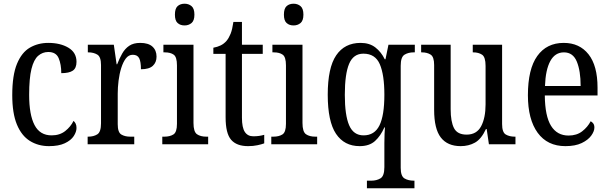

<svg xmlns="http://www.w3.org/2000/svg" viewBox="-20 -777 3279 1034"><path d="M244 10Q186 10 141 -18Q96 -46 71 -106.5Q46 -167 46 -265Q46 -372 71.5 -433.5Q97 -495 141 -520.5Q185 -546 240 -546Q305 -546 348.5 -520Q392 -494 392 -444Q392 -410 372 -396.5Q352 -383 310 -383Q310 -430 296 -463.5Q282 -497 240 -497Q209 -497 185.5 -476.5Q162 -456 149.5 -406Q137 -356 137 -266Q137 -159 166 -103.5Q195 -48 258 -48Q302 -48 331.5 -71.5Q361 -95 376 -126Q383 -120 387.5 -111Q392 -102 392 -88Q392 -67 377 -44Q362 -21 329 -5.5Q296 10 244 10Z M452 0V-41H455Q484 -41 504 -53.5Q524 -66 524 -113V-427Q524 -471 504 -483Q484 -495 456 -495H453V-536H593L608 -431H611Q623 -462 638 -488.5Q653 -515 676 -530.5Q699 -546 735 -546Q779 -546 801 -526Q823 -506 823 -472Q823 -441 803 -422.5Q783 -404 739 -404Q739 -445 729.5 -463.5Q720 -482 695 -482Q673 -482 658 -462.5Q643 -443 633 -411Q623 -379 618.5 -342.5Q614 -306 614 -273V-108Q614 -64 633.5 -52.5Q653 -41 681 -41H703V0Z M974 -640Q951 -640 936.5 -653Q922 -666 922 -698Q922 -731 936.5 -744Q951 -757 974 -757Q996 -757 1011.5 -744Q1027 -731 1027 -698Q1027 -666 1011.5 -653Q996 -640 974 -640ZM854 0V-41H865Q895 -41 914 -53Q933 -65 933 -110V-425Q933 -470 915.5 -482.5Q898 -495 868 -495H860V-536H1022V-115Q1022 -67 1041 -54Q1060 -41 1091 -41H1101V0Z M1316 10Q1254 10 1224.5 -24.5Q1195 -59 1195 -145V-487H1129V-520Q1151 -524 1168.5 -532.5Q1186 -541 1200 -557Q1213 -573 1222 -595.5Q1231 -618 1237 -659H1283V-536H1395V-487H1283V-143Q1283 -90 1298.5 -66.5Q1314 -43 1344 -43Q1361 -43 1375 -45Q1389 -47 1403 -51V-5Q1390 0 1367 5Q1344 10 1316 10Z M1561 -640Q1538 -640 1523.5 -653Q1509 -666 1509 -698Q1509 -731 1523.5 -744Q1538 -757 1561 -757Q1583 -757 1598.5 -744Q1614 -731 1614 -698Q1614 -666 1598.5 -653Q1583 -640 1561 -640ZM1441 0V-41H1452Q1482 -41 1501 -53Q1520 -65 1520 -110V-425Q1520 -470 1502.5 -482.5Q1485 -495 1455 -495H1447V-536H1609V-115Q1609 -67 1628 -54Q1647 -41 1678 -41H1688V0Z M1956 237V196H1980Q2008 196 2029 183.5Q2050 171 2050 123V38Q2050 18 2050 -7Q2050 -32 2051 -55Q2052 -78 2053 -91H2050Q2030 -45 1999.5 -17.5Q1969 10 1917 10Q1834 10 1789.5 -56.5Q1745 -123 1745 -267Q1745 -412 1790.5 -479Q1836 -546 1922 -546Q1970 -546 2001.5 -521.5Q2033 -497 2052 -458H2056L2072 -536H2214V-495H2207Q2179 -495 2158.5 -482.5Q2138 -470 2138 -423V127Q2138 172 2158.5 184Q2179 196 2208 196H2212V237ZM1938 -48Q1997 -48 2023.5 -101.5Q2050 -155 2050 -267Q2050 -374 2025.5 -431Q2001 -488 1937 -488Q1883 -488 1860 -433Q1837 -378 1837 -266Q1837 -156 1860.5 -102Q1884 -48 1938 -48Z M2461 10Q2390 10 2354 -36.5Q2318 -83 2318 -186V-427Q2318 -471 2299 -483Q2280 -495 2252 -495H2248V-536H2407V-189Q2407 -122 2425 -87Q2443 -52 2493 -52Q2547 -52 2571 -97Q2595 -142 2595 -215V-422Q2595 -470 2576 -482.5Q2557 -495 2529 -495H2526V-536H2684V-109Q2684 -64 2704 -52.5Q2724 -41 2752 -41H2756V0H2613L2601 -82H2597Q2572 -28 2538 -9Q2504 10 2461 10Z M3025 10Q2928 10 2875.5 -62Q2823 -134 2823 -264Q2823 -405 2873.5 -475.5Q2924 -546 3016 -546Q3101 -546 3149.5 -484.5Q3198 -423 3198 -305V-263H2914Q2915 -152 2947.5 -99.5Q2980 -47 3042 -47Q3086 -47 3115.5 -70Q3145 -93 3161 -124Q3169 -120 3175 -112Q3181 -104 3181 -90Q3181 -70 3164 -46.5Q3147 -23 3112.5 -6.5Q3078 10 3025 10ZM3107 -314Q3107 -395 3086.5 -445Q3066 -495 3017 -495Q2969 -495 2943.5 -448Q2918 -401 2915 -314Z"/></svg>

Font: Noto Serif Condensed
Style: Regular
Weight: 400
Width: 3
Designer: Monotype Design Team
Foundry: Monotype Imaging Inc.
Version: Version 2.013; ttfautohint (v1.8.4.7-5d5b)